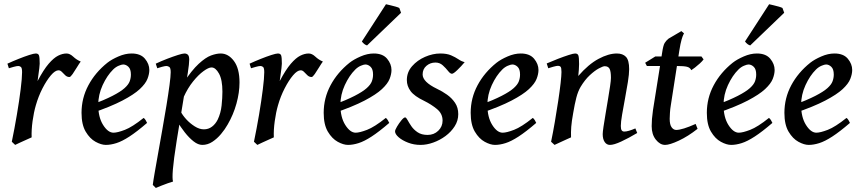

<svg xmlns="http://www.w3.org/2000/svg" viewBox="-20 -677 4129 921"><path d="M367.2 -381.8Q359.9 -372.1 349.1 -354.2Q338.4 -336.4 328.4 -322Q318.4 -307.6 313 -307.6Q301.8 -307.6 293.2 -315.7Q284.7 -323.7 277.1 -331.8Q269.5 -339.8 260.7 -339.8Q244.6 -339.8 224.1 -315.7Q203.6 -291.5 183.8 -253.2Q164.1 -214.8 151.9 -171.9Q142.1 -138.2 136.2 -95.9Q130.4 -53.7 131.8 -18.1Q124 -14.6 107.7 -7.3Q91.3 0 75.4 7.3Q59.6 14.6 52.7 18.1L36.6 2.9Q49.8 -60.5 61 -127.2Q72.3 -193.8 79.1 -248.5Q85.9 -303.2 85.9 -330.6Q85.9 -351.1 80.3 -355.7Q74.7 -360.4 67.4 -360.4Q60.5 -360.4 45.2 -356.2Q29.8 -352.1 22.5 -349.6L15.6 -371.6Q41 -383.3 69.1 -394.5Q97.2 -405.8 119.9 -413.1Q142.6 -420.4 151.4 -420.4Q164.1 -420.4 167.2 -410.6Q170.4 -400.9 170.4 -371.6Q170.4 -365.2 168.5 -349.6Q166.5 -334 164.1 -316.7Q161.6 -299.3 160.2 -288.1Q189 -342.8 213.4 -371.1Q237.8 -399.4 258.8 -409.9Q279.8 -420.4 299.3 -420.4Q314.9 -420.4 331.1 -405.3Q347.2 -390.1 367.2 -381.8Z M696.3 -341.3Q696.3 -321.8 687.3 -298.6Q678.2 -275.4 650.4 -249.5Q622.6 -223.6 567.1 -194.6Q511.7 -165.5 418.5 -133.8L415 -172.4Q481 -197.3 519.8 -217.3Q558.6 -237.3 577.4 -254.2Q596.2 -271 602.1 -286.9Q607.9 -302.7 607.9 -319.3Q607.9 -345.2 596.2 -356.4Q584.5 -367.7 570.8 -367.7Q563.5 -367.7 549.1 -361.6Q534.7 -355.5 522.5 -343.3Q493.7 -314.9 472.4 -268.8Q451.2 -222.7 451.2 -173.3Q451.2 -114.7 474.6 -77.6Q498 -40.5 524.4 -40.5Q543.5 -40.5 579.1 -54.2Q614.7 -67.9 668.9 -111.3Q674.3 -108.4 679.2 -99.6Q684.1 -90.8 685.5 -87.4Q636.2 -44.9 600.8 -22Q565.4 1 538.3 9.5Q511.2 18.1 487.8 18.1Q465.8 18.1 438.5 3.2Q411.1 -11.7 391.1 -45.4Q371.1 -79.1 371.1 -135.7Q371.1 -206.5 404.1 -268.1Q437 -329.6 495.1 -376Q515.6 -392.1 548.1 -406.2Q580.6 -420.4 611.3 -420.4Q654.3 -420.4 675.3 -395.3Q696.3 -370.1 696.3 -341.3Z M1128.9 -281.2Q1128.9 -233.4 1114.3 -180.2Q1099.6 -127 1072.3 -80.1Q1059.1 -56.6 1040.3 -34.2Q1021.5 -11.7 998.8 3.2Q976.1 18.1 950.7 18.1Q930.2 18.1 908.7 1.2Q887.2 -15.6 866.7 -41.7Q846.2 -67.9 829.1 -96.2L847.2 -141.6Q855.5 -124.5 873.5 -104.7Q891.6 -85 914.1 -70.8Q936.5 -56.6 958 -56.6Q980 -56.6 996.8 -69.3Q1013.7 -82 1024.4 -103.5Q1039.1 -134.3 1043 -170.9Q1046.9 -207.5 1046.9 -237.3Q1046.9 -294.4 1030.5 -324Q1014.2 -353.5 994.6 -353.5Q980.5 -353.5 956.3 -335.9Q932.1 -318.4 906.2 -286.4Q880.4 -254.4 860.8 -210.9L857.9 -276.9Q899.9 -340.3 933.1 -370.8Q966.3 -401.4 992.2 -410.9Q1018.1 -420.4 1038.6 -420.4Q1075.2 -420.4 1102.1 -384.5Q1128.9 -348.6 1128.9 -281.2ZM887.7 -390.6Q887.7 -371.6 880.9 -327.9Q874 -284.2 860.8 -205.6Q847.7 -127 827.6 -2.4Q813 89.8 809.3 135.7Q805.7 181.6 810.1 193.8Q801.3 196.3 784.7 202.1Q768.1 208 752 214.4Q735.8 220.7 727.5 224.6L712.9 210Q714.8 192.9 721.9 152.1Q729 111.3 738.8 56.6Q748.5 2 759 -57.4Q769.5 -116.7 778.6 -171.9Q787.6 -227.1 793.2 -269.3Q798.8 -311.5 798.8 -330.6Q798.8 -351.1 792.2 -355.7Q785.6 -360.4 777.8 -360.4Q772 -360.4 756.8 -356.4Q741.7 -352.5 734.4 -349.6L727.1 -371.6Q752.9 -383.8 781.5 -394.8Q810.1 -405.8 833 -413.1Q856 -420.4 864.7 -420.4Q875 -420.4 881.3 -414.3Q887.7 -408.2 887.7 -390.6Z M1528.8 -381.8Q1521.5 -372.1 1510.7 -354.2Q1500 -336.4 1490 -322Q1480 -307.6 1474.6 -307.6Q1463.4 -307.6 1454.8 -315.7Q1446.3 -323.7 1438.7 -331.8Q1431.2 -339.8 1422.4 -339.8Q1406.2 -339.8 1385.7 -315.7Q1365.2 -291.5 1345.5 -253.2Q1325.7 -214.8 1313.5 -171.9Q1303.7 -138.2 1297.9 -95.9Q1292 -53.7 1293.5 -18.1Q1285.6 -14.6 1269.3 -7.3Q1252.9 0 1237.1 7.3Q1221.2 14.6 1214.4 18.1L1198.2 2.9Q1211.4 -60.5 1222.7 -127.2Q1233.9 -193.8 1240.7 -248.5Q1247.6 -303.2 1247.6 -330.6Q1247.6 -351.1 1241.9 -355.7Q1236.3 -360.4 1229 -360.4Q1222.2 -360.4 1206.8 -356.2Q1191.4 -352.1 1184.1 -349.6L1177.2 -371.6Q1202.6 -383.3 1230.7 -394.5Q1258.8 -405.8 1281.5 -413.1Q1304.2 -420.4 1313 -420.4Q1325.7 -420.4 1328.9 -410.6Q1332 -400.9 1332 -371.6Q1332 -365.2 1330.1 -349.6Q1328.1 -334 1325.7 -316.7Q1323.2 -299.3 1321.8 -288.1Q1350.6 -342.8 1375 -371.1Q1399.4 -399.4 1420.4 -409.9Q1441.4 -420.4 1460.9 -420.4Q1476.6 -420.4 1492.7 -405.3Q1508.8 -390.1 1528.8 -381.8Z M1857.9 -341.3Q1857.9 -321.8 1848.9 -298.6Q1839.8 -275.4 1812 -249.5Q1784.2 -223.6 1728.8 -194.6Q1673.3 -165.5 1580.1 -133.8L1576.7 -172.4Q1642.6 -197.3 1681.4 -217.3Q1720.2 -237.3 1739 -254.2Q1757.8 -271 1763.7 -286.9Q1769.5 -302.7 1769.5 -319.3Q1769.5 -345.2 1757.8 -356.4Q1746.1 -367.7 1732.4 -367.7Q1725.1 -367.7 1710.7 -361.6Q1696.3 -355.5 1684.1 -343.3Q1655.3 -314.9 1634 -268.8Q1612.8 -222.7 1612.8 -173.3Q1612.8 -114.7 1636.2 -77.6Q1659.7 -40.5 1686 -40.5Q1705.1 -40.5 1740.7 -54.2Q1776.4 -67.9 1830.6 -111.3Q1835.9 -108.4 1840.8 -99.6Q1845.7 -90.8 1847.2 -87.4Q1797.9 -44.9 1762.5 -22Q1727.1 1 1700 9.5Q1672.9 18.1 1649.4 18.1Q1627.4 18.1 1600.1 3.2Q1572.8 -11.7 1552.7 -45.4Q1532.7 -79.1 1532.7 -135.7Q1532.7 -206.5 1565.7 -268.1Q1598.6 -329.6 1656.7 -376Q1677.2 -392.1 1709.7 -406.2Q1742.2 -420.4 1772.9 -420.4Q1815.9 -420.4 1836.9 -395.3Q1857.9 -370.1 1857.9 -341.3ZM1895.5 -638.7 1903.8 -615.7 1740.7 -459Q1727.1 -462.9 1715.8 -478L1831.5 -656.7Q1837.9 -655.3 1851.3 -652.1Q1864.7 -648.9 1877.7 -645.3Q1890.6 -641.6 1895.5 -638.7Z M2209 -378.9Q2192.4 -358.9 2173.8 -341.1Q2155.3 -323.2 2147.9 -323.2Q2139.6 -323.2 2129.2 -336.7Q2118.7 -350.1 2104 -363.5Q2089.4 -377 2068.8 -377Q2043.9 -377 2025.6 -361.3Q2007.3 -345.7 2007.3 -319.8Q2007.3 -284.2 2076.2 -251Q2101.1 -239.3 2124.3 -222.9Q2147.5 -206.5 2162.8 -183.8Q2178.2 -161.1 2178.2 -129.4Q2178.2 -98.1 2161.1 -71.3Q2144 -44.4 2116.9 -24.4Q2089.8 -4.4 2058.3 6.8Q2026.9 18.1 1997.6 18.1Q1965.3 18.1 1937.5 7.3Q1909.7 -3.4 1892.3 -18.6Q1875 -33.7 1875 -46.9Q1875 -53.7 1884.5 -69.8Q1894 -85.9 1905.5 -99.9Q1917 -113.8 1923.3 -113.8Q1928.2 -113.8 1935.1 -101.1Q1941.9 -88.4 1953.1 -71.8Q1964.4 -55.2 1983.2 -42.5Q2002 -29.8 2031.2 -29.8Q2061.5 -29.8 2082.3 -49.8Q2103 -69.8 2103 -98.6Q2103 -131.8 2075.9 -154.1Q2048.8 -176.3 2015.1 -192.9Q1967.3 -215.8 1949.5 -240Q1931.6 -264.2 1931.6 -293Q1931.6 -331.1 1956.8 -359.6Q1981.9 -388.2 2019 -404.3Q2056.2 -420.4 2092.3 -420.4Q2123.5 -420.4 2143.8 -411.6Q2164.1 -402.8 2179.2 -392.6Q2194.3 -382.3 2209 -378.9Z M2563 -341.3Q2563 -321.8 2554 -298.6Q2544.9 -275.4 2517.1 -249.5Q2489.3 -223.6 2433.8 -194.6Q2378.4 -165.5 2285.2 -133.8L2281.7 -172.4Q2347.7 -197.3 2386.5 -217.3Q2425.3 -237.3 2444.1 -254.2Q2462.9 -271 2468.8 -286.9Q2474.6 -302.7 2474.6 -319.3Q2474.6 -345.2 2462.9 -356.4Q2451.2 -367.7 2437.5 -367.7Q2430.2 -367.7 2415.8 -361.6Q2401.4 -355.5 2389.2 -343.3Q2360.4 -314.9 2339.1 -268.8Q2317.9 -222.7 2317.9 -173.3Q2317.9 -114.7 2341.3 -77.6Q2364.7 -40.5 2391.1 -40.5Q2410.2 -40.5 2445.8 -54.2Q2481.4 -67.9 2535.6 -111.3Q2541 -108.4 2545.9 -99.6Q2550.8 -90.8 2552.2 -87.4Q2502.9 -44.9 2467.5 -22Q2432.1 1 2405 9.5Q2377.9 18.1 2354.5 18.1Q2332.5 18.1 2305.2 3.2Q2277.8 -11.7 2257.8 -45.4Q2237.8 -79.1 2237.8 -135.7Q2237.8 -206.5 2270.8 -268.1Q2303.7 -329.6 2361.8 -376Q2382.3 -392.1 2414.8 -406.2Q2447.3 -420.4 2478 -420.4Q2521 -420.4 2542 -395.3Q2563 -370.1 2563 -341.3Z M3036.6 -39.1Q2995.6 -14.6 2960.4 1.7Q2925.3 18.1 2905.8 18.1Q2890.1 18.1 2880.6 4.2Q2871.1 -9.8 2871.1 -33.7Q2871.1 -43.5 2875 -69.8Q2878.9 -96.2 2884.8 -130.9Q2890.6 -165.5 2896.5 -200.7Q2902.3 -235.8 2906.5 -263.7Q2910.6 -291.5 2910.6 -303.7Q2910.6 -334.5 2904.1 -346.9Q2897.5 -359.4 2880.4 -359.4Q2872.6 -359.4 2852.8 -348.9Q2833 -338.4 2809.3 -316.4Q2785.6 -294.4 2765.1 -260.3Q2752.4 -238.8 2744.6 -208.5Q2736.8 -178.2 2729.5 -134.8Q2722.2 -94.7 2720.2 -68.6Q2718.3 -42.5 2719.2 -18.1Q2710.9 -14.6 2695.1 -7.3Q2679.2 0 2663.3 7.3Q2647.5 14.6 2640.1 18.1L2623.5 2.9Q2632.8 -41.5 2641.6 -93Q2650.4 -144.5 2657.7 -192.9Q2665 -241.2 2669.2 -278.3Q2673.3 -315.4 2673.3 -331.5Q2673.3 -352.1 2668.9 -356.7Q2664.6 -361.3 2656.7 -361.3Q2649.9 -361.3 2634 -356.9Q2618.2 -352.5 2609.9 -349.6L2602.5 -372.6Q2627.9 -383.8 2656.5 -394.8Q2685.1 -405.8 2707.8 -413.1Q2730.5 -420.4 2738.8 -420.4Q2751 -420.4 2754.4 -410.9Q2757.8 -401.4 2757.8 -369.6Q2757.8 -360.4 2756.6 -342Q2755.4 -323.7 2753.9 -312.5Q2802.7 -368.7 2850.8 -394.5Q2898.9 -420.4 2939 -420.4Q2967.3 -420.4 2982.7 -404.3Q2998 -388.2 2998 -345.2Q2998 -321.8 2991.9 -283.7Q2985.8 -245.6 2978 -204.1Q2970.2 -162.6 2964.1 -127Q2958 -91.3 2958 -72.8Q2958 -57.6 2962.2 -51.8Q2966.3 -45.9 2974.6 -45.9Q2992.7 -45.9 3027.8 -61Z M3355 -392.1Q3349.1 -383.8 3337.2 -372.8Q3325.2 -361.8 3313.5 -352.8Q3301.8 -343.8 3295.9 -340.3Q3290.5 -353 3275.4 -356.7Q3260.3 -360.4 3228.5 -360.4H3083L3074.7 -376L3123.5 -406.2H3344.7ZM3326.2 -59.1Q3280.3 -22.9 3236.3 -2.4Q3192.4 18.1 3170.4 18.1Q3146 18.1 3126 -7.1Q3106 -32.2 3106 -71.8Q3106 -88.9 3107.4 -106.4Q3108.9 -124 3112.3 -148.9L3155.8 -421.9Q3161.1 -459 3168.2 -470.7Q3175.3 -482.4 3187 -491.7L3248.5 -527.8L3261.2 -516.6Q3261.2 -516.6 3258.1 -511Q3254.9 -505.4 3249.5 -487.3Q3244.1 -469.2 3238.3 -432.1L3197.8 -171.9Q3194.8 -154.8 3193.6 -135.3Q3192.4 -115.7 3192.4 -106.9Q3192.4 -79.1 3201.7 -66.4Q3210.9 -53.7 3223.6 -53.7Q3252.4 -53.7 3316.9 -82.5Z M3695.8 -341.3Q3695.8 -321.8 3686.8 -298.6Q3677.7 -275.4 3649.9 -249.5Q3622.1 -223.6 3566.7 -194.6Q3511.2 -165.5 3418 -133.8L3414.6 -172.4Q3480.5 -197.3 3519.3 -217.3Q3558.1 -237.3 3576.9 -254.2Q3595.7 -271 3601.6 -286.9Q3607.4 -302.7 3607.4 -319.3Q3607.4 -345.2 3595.7 -356.4Q3584 -367.7 3570.3 -367.7Q3563 -367.7 3548.6 -361.6Q3534.2 -355.5 3522 -343.3Q3493.2 -314.9 3471.9 -268.8Q3450.7 -222.7 3450.7 -173.3Q3450.7 -114.7 3474.1 -77.6Q3497.6 -40.5 3523.9 -40.5Q3543 -40.5 3578.6 -54.2Q3614.3 -67.9 3668.5 -111.3Q3673.8 -108.4 3678.7 -99.6Q3683.6 -90.8 3685.1 -87.4Q3635.7 -44.9 3600.3 -22Q3564.9 1 3537.8 9.5Q3510.7 18.1 3487.3 18.1Q3465.3 18.1 3438 3.2Q3410.6 -11.7 3390.6 -45.4Q3370.6 -79.1 3370.6 -135.7Q3370.6 -206.5 3403.6 -268.1Q3436.5 -329.6 3494.6 -376Q3515.1 -392.1 3547.6 -406.2Q3580.1 -420.4 3610.8 -420.4Q3653.8 -420.4 3674.8 -395.3Q3695.8 -370.1 3695.8 -341.3ZM3733.4 -638.7 3741.7 -615.7 3578.6 -459Q3564.9 -462.9 3553.7 -478L3669.4 -656.7Q3675.8 -655.3 3689.2 -652.1Q3702.6 -648.9 3715.6 -645.3Q3728.5 -641.6 3733.4 -638.7Z M4067.9 -341.3Q4067.9 -321.8 4058.8 -298.6Q4049.8 -275.4 4022 -249.5Q3994.1 -223.6 3938.7 -194.6Q3883.3 -165.5 3790 -133.8L3786.6 -172.4Q3852.5 -197.3 3891.4 -217.3Q3930.2 -237.3 3949 -254.2Q3967.8 -271 3973.6 -286.9Q3979.5 -302.7 3979.5 -319.3Q3979.5 -345.2 3967.8 -356.4Q3956.1 -367.7 3942.4 -367.7Q3935.1 -367.7 3920.7 -361.6Q3906.2 -355.5 3894 -343.3Q3865.2 -314.9 3844 -268.8Q3822.8 -222.7 3822.8 -173.3Q3822.8 -114.7 3846.2 -77.6Q3869.6 -40.5 3896 -40.5Q3915 -40.5 3950.7 -54.2Q3986.3 -67.9 4040.5 -111.3Q4045.9 -108.4 4050.8 -99.6Q4055.7 -90.8 4057.1 -87.4Q4007.8 -44.9 3972.4 -22Q3937 1 3909.9 9.5Q3882.8 18.1 3859.4 18.1Q3837.4 18.1 3810.1 3.2Q3782.7 -11.7 3762.7 -45.4Q3742.7 -79.1 3742.7 -135.7Q3742.7 -206.5 3775.6 -268.1Q3808.6 -329.6 3866.7 -376Q3887.2 -392.1 3919.7 -406.2Q3952.1 -420.4 3982.9 -420.4Q4025.9 -420.4 4046.9 -395.3Q4067.9 -370.1 4067.9 -341.3Z"/></svg>

Font: Dai Banna SIL
Style: Italic
Weight: 400
Italic angle: -11°
Designer: Victor Gaultney
Foundry: SIL International
Version: Version 4.000